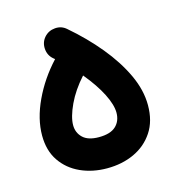

<svg xmlns="http://www.w3.org/2000/svg" viewBox="-83 -536 615 658"><g transform="rotate(-15 224.5 -207.0)"><path d="M31.7 -118.2Q31.7 -176.8 61.8 -241Q91.8 -305.2 142.6 -359.9Q139.6 -362.3 136.7 -364.7Q119.6 -379.4 117.9 -402.6Q116.2 -425.8 130.9 -442.9Q146 -460 169.2 -461.9Q192.4 -463.9 209.5 -448.7Q266.6 -399.9 311.8 -345.2Q356.9 -290.5 383.1 -234.6Q409.2 -178.7 409.2 -125.5Q409.2 -68.8 383.5 -30.3Q357.9 8.3 314.9 28.1Q272 47.9 218.8 47.9Q167 47.9 124.5 28.6Q82 9.3 56.9 -27.6Q31.7 -64.5 31.7 -118.2ZM143.6 -125Q143.6 -98.1 162.1 -80.3Q180.7 -62.5 218.8 -62.5Q259.8 -62.5 279.1 -80.6Q298.3 -98.6 298.3 -128.4Q298.3 -156.2 278.3 -195.8Q258.3 -235.4 220.7 -280.8Q183.6 -239.7 163.6 -196.8Q143.6 -153.8 143.6 -125Z"/></g></svg>

Font: Mikhak-FD SemiBold
Style: Regular
Weight: 600
Designer: Amin Abedi
Version: Version 3.2